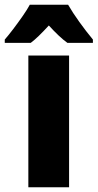

<svg xmlns="http://www.w3.org/2000/svg" viewBox="-63 -786 410 806"><path d="M227 0H56V-553H227ZM223 -766Q242 -733 270 -694Q298 -655 327 -620V-606H220Q202 -619 183 -637Q164 -655 142 -679Q119 -654 100.5 -636Q82 -618 66 -606H-43V-620Q-28 -637 -7.5 -664Q13 -691 32.5 -719Q52 -747 62 -766Z"/></svg>

Font: Noto Sans Thai Cond Blk
Style: Regular
Weight: 900
Width: 3
Designer: Monotype Design Team
Foundry: Monotype Imaging Inc.
Version: Version 2.002; ttfautohint (v1.8.4.7-5d5b)